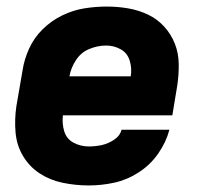

<svg xmlns="http://www.w3.org/2000/svg" viewBox="-20 -558 616 586"><path d="M251 8Q290 8 329 -0.5Q368 -9 403.5 -32Q439 -55 463 -89.5Q487 -124 497 -162H351Q346 -143 327.5 -131Q309 -119 289.5 -115Q270 -111 251 -111Q226 -111 204.5 -122.5Q183 -134 176 -157.5Q169 -181 172 -206H506L521 -297Q526 -330 525.5 -363Q525 -396 513.5 -425Q502 -454 481 -477Q460 -500 431.5 -513.5Q403 -527 371 -532.5Q339 -538 306 -538Q272 -538 237.5 -532.5Q203 -527 170 -511Q137 -495 110.5 -469Q84 -443 69 -410Q54 -377 49 -344L30 -234Q24 -193 27.5 -153.5Q31 -114 50.5 -81.5Q70 -49 101.5 -28.5Q133 -8 172 0Q211 8 251 8ZM192 -325Q196 -350 211.5 -374Q227 -398 252.5 -408.5Q278 -419 304 -419Q328 -419 348.5 -407.5Q369 -396 376 -372.5Q383 -349 379 -325Z"/></svg>

Font: Iosevka Sparkle Heavy Oblique
Style: Regular
Weight: 900
Italic angle: -9°
Designer: Belleve Invis
Foundry: Belleve Invis
Version: Version 4.5.0; ttfautohint (v1.8.3)